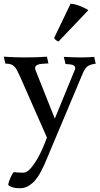

<svg xmlns="http://www.w3.org/2000/svg" viewBox="-40 -736 533 1023"><path d="M336 -716Q345 -716 358 -713Q371 -710 383.5 -705Q396 -700 408 -694.5Q420 -689 428 -684Q430 -682 430 -681L272 -515Q261 -518 250 -530Q249 -531 249 -535ZM355 -355Q357 -360 359 -364.5Q361 -369 361 -374Q361 -383 350.5 -388.5Q340 -394 309 -395L300 -433Q326 -432 345 -431Q364 -430 393 -430Q417 -430 430.5 -431Q444 -432 462 -433L470 -396H466Q436 -392 423 -380Q410 -368 398 -338L196 142Q188 159 176.5 181Q165 203 149.5 222Q134 241 113 254Q92 267 65 267Q24 267 4 250Q4 243 8 231Q12 219 17 208Q22 197 27 189Q32 181 34 181Q38 182 51 183Q64 184 85 184Q102 184 120.5 164Q139 144 156 115.5Q173 87 187 54.5Q201 22 210 -3L66 -330Q57 -350 50 -363Q43 -376 34.5 -383.5Q26 -391 15.5 -394Q5 -397 -11 -397L-20 -434Q9 -432 39 -431Q69 -430 99 -430Q128 -430 154.5 -431Q181 -432 210 -434L218 -398H214Q177 -397 162 -391.5Q147 -386 147 -374Q147 -365 153 -353L252 -104Z"/></svg>

Font: Lusitana
Style: Regular
Weight: 400
Designer: Ana Paula Megda
Foundry: Ana Paula Megda
Version: Version 1.000; ttfautohint (v1.1) -l 8 -r 50 -G 200 -x 14 -D